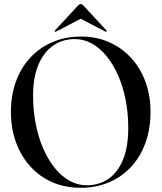

<svg xmlns="http://www.w3.org/2000/svg" viewBox="-20 -884 769 914"><path d="M366 -710Q439 -710 499.5 -683.2Q560 -656.5 604.2 -608.2Q648.5 -560 672.5 -494.5Q696.5 -429 696.5 -351.5Q696.5 -270 672.2 -203.2Q648 -136.5 603.2 -88.8Q558.5 -41 497.5 -15.5Q436.5 10 363.5 10Q290 10 229.2 -16.5Q168.5 -43 124.5 -91.5Q80.5 -140 56.2 -206.2Q32 -272.5 32 -352Q32 -432.5 56.8 -498.5Q81.5 -564.5 126.2 -611.8Q171 -659 232 -684.5Q293 -710 366 -710ZM590.5 -274.5Q590.5 -345.5 578 -409Q565.5 -472.5 542.2 -525.2Q519 -578 487.2 -616.8Q455.5 -655.5 417.2 -676.8Q379 -698 336 -698Q278 -698 233.2 -667Q188.5 -636 163 -576Q137.5 -516 137.5 -429.5Q137.5 -358 150.2 -293.5Q163 -229 186.2 -176Q209.5 -123 241.2 -83.8Q273 -44.5 311.5 -23.2Q350 -2 393 -2Q452 -2 496.5 -32.8Q541 -63.5 565.8 -124.2Q590.5 -185 590.5 -274.5ZM383.5 -805H344.5L480 -734.5Q485 -731.5 487 -733Q488 -734 488 -736Q488 -738 486 -740L380 -854.5Q375.5 -859.5 372.2 -862Q369 -864.5 364 -864.5Q359.5 -864.5 356.2 -862Q353 -859.5 348.5 -854.5L242.5 -740Q240.5 -738 240.8 -736Q241 -734 241.5 -733Q243.5 -731.5 249 -734.5Z"/></svg>

Font: Fraunces 120pt
Style: Regular
Weight: 400
Version: Version 1.000;[b76b70a41]